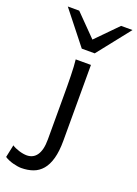

<svg xmlns="http://www.w3.org/2000/svg" viewBox="-278 -854 824 1157"><g transform="rotate(20 134.0 -275.5)"><path d="M197.8 -12.2Q197.8 56.2 184.8 102.5Q171.9 148.9 147.9 177Q124 205.1 90.1 217.3Q56.2 229.5 14.6 229.5Q4.4 229.5 -9.5 227.3Q-23.4 225.1 -38.3 221.2Q-53.2 217.3 -67.6 211.2Q-82 205.1 -92.8 197.8L-75.7 117.2Q-67.9 123 -55.7 128.4Q-43.5 133.8 -30.3 137.9Q-17.1 142.1 -3.9 144.3Q9.3 146.5 19.5 146.5Q39.1 146.5 55.2 138.9Q71.3 131.3 83 115.2Q94.7 99.1 101.1 73.7Q107.4 48.3 107.4 12.2V-258.8Q107.4 -294.4 107.2 -329.1Q106.9 -363.8 106.2 -394.8Q105.5 -425.8 104 -452.4Q102.5 -479 100.1 -498H197.8ZM19.5 -781.2 153.8 -644.5 288.1 -781.2H361.3L195.3 -571.3H112.3L-53.7 -781.2Z"/></g></svg>

Font: Andika APac
Style: Regular
Weight: 400
Designer: Victor Gaultney, Annie Olsen, Julie Remington, Don Collingsworth, Eric Hays, Becca Hirsbrunner
Foundry: SIL International
Version: Version 5.000